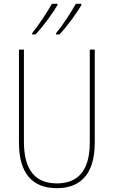

<svg xmlns="http://www.w3.org/2000/svg" viewBox="-20 -973 594 1003"><path d="M405 -946V-953H376C355 -915 308 -841 273 -800V-793H290C330 -833 385 -911 405 -946ZM280 -946V-953H251C230 -915 184 -844 148 -800V-793H165C205 -833 260 -911 280 -946ZM475 -228V-714H449V-228C449 -72 379 -15 277 -15C169 -15 105 -79 105 -232V-714H79V-228C79 -66 150 10 277 10C390 10 475 -52 475 -228Z"/></svg>

Font: Noto Sans Lao UI Cond Thin
Style: Regular
Weight: 100
Width: 3
Designer: Monotype Design Team
Foundry: Monotype Imaging Inc.
Version: Version 2.000